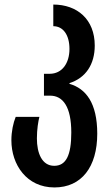

<svg xmlns="http://www.w3.org/2000/svg" viewBox="-20 -573 483 843"><path d="M219 250C338 250 407 160 407 14C407 -121 357 -184 285 -205V-208C357 -231 396 -291 396 -373C396 -488 319 -553 214 -553V-458C257 -458 285 -420 285 -358C285 -296 253 -249 198 -249H173V-153H200C256 -153 293 -105 293 9C293 109 270 155 218 155C164 155 142 99 142 35C142 -5 148 -41 153 -60H49C38 -33 30 4 30 43C30 150 97 250 219 250Z"/></svg>

Font: Noto Sans Georgian ExtraCondensed SemiBold
Style: Regular
Weight: 600
Width: 2
Designer: Monotype Design Team, Akaki Razmadze
Foundry: Google LLC
Version: Version 2.005